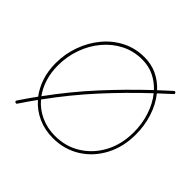

<svg xmlns="http://www.w3.org/2000/svg" viewBox="-160 -853 1049 1049"><g transform="rotate(45 364.5 -328.5)"><path d="M78.1 7.3Q70.8 2.9 75.7 -4.9Q108.9 -54.7 143.6 -102.5Q114.3 -141.1 97.9 -190.9Q81.5 -240.7 81.5 -299.3Q81.5 -371.1 105.2 -437Q128.9 -502.9 171.9 -554.7Q214.8 -606.4 273.4 -636.2Q332 -666 402.3 -666Q456.5 -666 500.7 -644.8Q544.9 -623.5 578.1 -586.9Q610.4 -617.2 645.5 -648.9Q652.3 -654.8 657.7 -648.4Q663.6 -641.6 657.2 -636.2Q621.6 -604 589.4 -573.7Q627.4 -526.9 647.5 -464.1Q667.5 -401.4 667.5 -334Q667.5 -237.3 627.4 -161.6Q587.4 -85.9 517.8 -42.5Q448.2 1 360.4 1Q297.9 1 245.1 -22.7Q192.4 -46.4 155.3 -88.9Q122.1 -43 90.3 4.9Q85.9 12.2 78.1 7.3ZM99.1 -299.3Q99.1 -245.1 113.5 -199Q127.9 -152.8 154.3 -116.7Q249 -246.6 351.1 -357.9Q453.1 -469.2 565.4 -575.2Q534.2 -608.9 493.2 -628.7Q452.1 -648.4 402.3 -648.4Q336.4 -648.4 281.2 -620.4Q226.1 -592.3 185.1 -543.5Q144 -494.6 121.6 -431.6Q99.1 -368.7 99.1 -299.3ZM360.4 -15.6Q442.9 -15.6 508.5 -56.6Q574.2 -97.7 612.5 -169.4Q650.9 -241.2 650.9 -334Q650.9 -399.4 631.6 -458.7Q612.3 -518.1 576.7 -562Q463.9 -456.1 362.1 -344.5Q260.3 -232.9 165.5 -102.5Q200.2 -61.5 250.2 -38.6Q300.3 -15.6 360.4 -15.6Z"/></g></svg>

Font: Mikhak-FD Thin
Style: Regular
Weight: 100
Designer: Amin Abedi
Version: Version 3.2